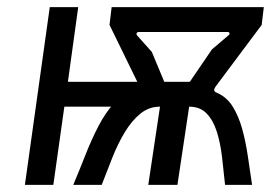

<svg xmlns="http://www.w3.org/2000/svg" viewBox="-20 -520 775 540"><path d="M50 0 120 -500H200L171 -290H393L383 -220H161L130 0ZM186 0Q203 -40 220 -83.5Q237 -127 257 -165.5Q277 -204 301.5 -230.5Q326 -257 357 -263Q369 -265 371 -270.5Q373 -276 371 -280L288 -450L294 -500H722L716 -450L586 -276Q578 -264 588 -260Q617 -248 634 -221Q651 -194 661 -158Q671 -122 677 -81Q683 -40 689 0H613Q609 -39 604.5 -78Q600 -117 590 -149Q580 -181 561.5 -200.5Q543 -220 512 -220L479 0H397L430 -220Q399 -220 375 -200.5Q351 -181 331.5 -149Q312 -117 296.5 -78Q281 -39 266 0ZM442 -290H514L576 -381L623 -421Q626 -423 625.5 -426.5Q625 -430 620 -430H371Q366 -430 364.5 -427Q363 -424 365 -421L407 -374Z"/></svg>

Font: Finlandica
Style: Italic
Weight: 400
Italic angle: -8°
Designer: Niklas Ekholm, Juho Hiilivirta, Jaakko Suomalainen
Foundry: Helsinki Type Studio
Version: Version 1.064